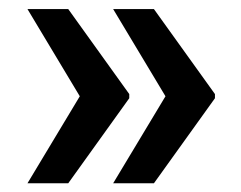

<svg xmlns="http://www.w3.org/2000/svg" viewBox="-20 -471 540 430"><path d="M132.8 -450.7 269.5 -260.3V-251L132.8 -60.5H41.5L158.7 -255.4L41.5 -450.7ZM324.7 -450.7 461.4 -260.3V-251L324.7 -60.5H233.4L350.6 -255.4L233.4 -450.7Z"/></svg>

Font: SteelSelectRoboto
Style: Roboto-Bold
Weight: 700
Designer: Google
Version: Version 2.137; 2017